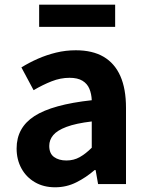

<svg xmlns="http://www.w3.org/2000/svg" viewBox="-20 -789 631 823"><path d="M216.4 13.8Q166.9 13.8 129.6 -7.9Q92.4 -29.5 71.8 -67.2Q51.2 -105 51.2 -152.6Q51.2 -242.2 127.9 -291.6Q204.7 -341 373.3 -359.4Q372.2 -386.8 363.1 -408.6Q354 -430.4 333.4 -442.9Q312.8 -455.5 278.1 -455.5Q239.3 -455.5 201.3 -440.5Q163.3 -425.6 124 -402.4L71.7 -500.1Q105.1 -520.7 142.2 -537.1Q179.3 -553.4 220.3 -563.5Q261.3 -573.5 305.1 -573.5Q376.4 -573.5 424 -545.7Q471.6 -517.8 495.9 -463Q520.1 -408.3 520.1 -327V0H400.4L389.9 -59.9H385.4Q349.3 -28.4 307 -7.3Q264.8 13.8 216.4 13.8ZM264.7 -101.1Q296.1 -101.1 321.6 -115.4Q347.1 -129.7 373.3 -155.8V-268.4Q305.4 -260.3 265.2 -245.2Q225 -230.1 208.1 -209.7Q191.1 -189.3 191.1 -163.8Q191.1 -130.8 211.7 -116Q232.3 -101.1 264.7 -101.1ZM147.8 -673.7V-769.1H473.6V-673.7Z"/></svg>

Font: Noto Sans TC
Style: Regular
Weight: 100
Designer: Ryoko NISHIZUKA 西塚涼子 (kana, bopomofo & ideographs); Paul D. Hunt (Latin, Greek & Cyrillic); Sandoll Communications 산돌커뮤니
Foundry: Adobe
Version: Version 2.004;hotconv 1.0.118;makeotfexe 2.5.65603